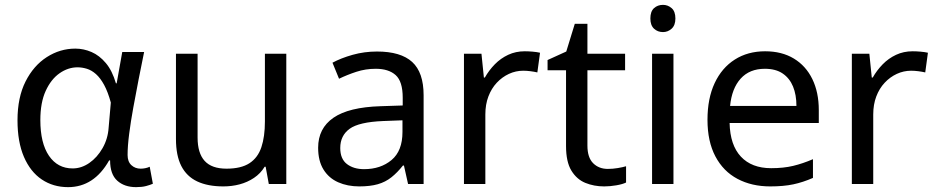

<svg xmlns="http://www.w3.org/2000/svg" viewBox="-20 -757 3853 790"><path d="M260 13Q199 13 152 -18.5Q105 -50 78.5 -111.5Q52 -173 52 -262Q52 -356 85 -421.5Q118 -487 172.5 -522Q227 -557 290 -557Q324 -557 356.5 -543Q389 -529 415.5 -497.5Q442 -466 457 -414H460L483 -543H573Q562 -490 550.5 -431Q539 -372 528.5 -314.5Q518 -257 511.5 -206.5Q505 -156 505 -119Q505 -92 520.5 -77.5Q536 -63 559 -63Q568 -63 578 -65Q588 -67 596 -71L609 -1Q598 4 581 8.5Q564 13 540 13Q492 13 462.5 -13.5Q433 -40 433 -97H429Q367 13 260 13ZM279 -64Q315 -64 347.5 -86.5Q380 -109 402 -147.5Q424 -186 427 -232L436 -335Q424 -379 408.5 -407.5Q393 -436 375 -452Q357 -468 337.5 -474Q318 -480 299 -480Q260 -480 225 -455.5Q190 -431 168 -383Q146 -335 146 -263Q146 -168 181.5 -116Q217 -64 279 -64Z M1158 -536V0H1086L1073 -71H1069Q1052 -43 1025 -25Q998 -7 966 1.5Q934 10 899 10Q835 10 791.5 -10.5Q748 -31 726 -74Q704 -117 704 -185V-536H793V-191Q793 -127 822 -95Q851 -63 912 -63Q972 -63 1006.5 -85.5Q1041 -108 1055.5 -151.5Q1070 -195 1070 -257V-536Z M1531 -545Q1629 -545 1676 -502Q1723 -459 1723 -365V0H1659L1642 -76H1638Q1615 -47 1590.5 -27.5Q1566 -8 1534.5 1Q1503 10 1458 10Q1410 10 1371.5 -7Q1333 -24 1311 -59.5Q1289 -95 1289 -149Q1289 -229 1352 -272.5Q1415 -316 1546 -320L1637 -323V-355Q1637 -422 1608 -448Q1579 -474 1526 -474Q1484 -474 1446 -461.5Q1408 -449 1375 -433L1348 -499Q1383 -518 1431 -531.5Q1479 -545 1531 -545ZM1557 -259Q1457 -255 1418.5 -227Q1380 -199 1380 -148Q1380 -103 1407.5 -82Q1435 -61 1478 -61Q1546 -61 1591 -98.5Q1636 -136 1636 -214V-262Z M2139 -546Q2154 -546 2171.5 -544.5Q2189 -543 2202 -540L2191 -459Q2178 -462 2162.5 -464Q2147 -466 2133 -466Q2102 -466 2074 -453Q2046 -440 2024 -416.5Q2002 -393 1989.5 -360Q1977 -327 1977 -286V0H1889V-536H1961L1971 -438H1975Q1992 -468 2016 -492.5Q2040 -517 2071 -531.5Q2102 -546 2139 -546Z M2481 -62Q2501 -62 2522 -65.5Q2543 -69 2556 -73V-6Q2542 1 2516 5.5Q2490 10 2466 10Q2424 10 2388.5 -4.5Q2353 -19 2331 -55Q2309 -91 2309 -156V-468H2233V-510L2310 -545L2345 -659H2397V-536H2552V-468H2397V-158Q2397 -109 2420.5 -85.5Q2444 -62 2481 -62Z M2751 -536V0H2663V-536ZM2708 -737Q2728 -737 2743.5 -723.5Q2759 -710 2759 -681Q2759 -653 2743.5 -639Q2728 -625 2708 -625Q2686 -625 2671 -639Q2656 -653 2656 -681Q2656 -710 2671 -723.5Q2686 -737 2708 -737Z M3128 -546Q3197 -546 3246.5 -516Q3296 -486 3322.5 -431.5Q3349 -377 3349 -304V-251H2982Q2984 -160 3028.5 -112.5Q3073 -65 3153 -65Q3204 -65 3243.5 -74.5Q3283 -84 3325 -102V-25Q3284 -7 3244 1.5Q3204 10 3149 10Q3073 10 3014.5 -21Q2956 -52 2923.5 -113.5Q2891 -175 2891 -264Q2891 -352 2920.5 -415Q2950 -478 3003.5 -512Q3057 -546 3128 -546ZM3127 -474Q3064 -474 3027.5 -433.5Q2991 -393 2984 -321H3257Q3257 -367 3243 -401Q3229 -435 3200.5 -454.5Q3172 -474 3127 -474Z M3735 -546Q3750 -546 3767.5 -544.5Q3785 -543 3798 -540L3787 -459Q3774 -462 3758.5 -464Q3743 -466 3729 -466Q3698 -466 3670 -453Q3642 -440 3620 -416.5Q3598 -393 3585.5 -360Q3573 -327 3573 -286V0H3485V-536H3557L3567 -438H3571Q3588 -468 3612 -492.5Q3636 -517 3667 -531.5Q3698 -546 3735 -546Z"/></svg>

Font: ltelugu25
Style: Book
Weight: 400
Designer: Jelle Bosma - Monotype Design Team
Foundry: Monotype Imaging Inc.
Version: Version 2.003